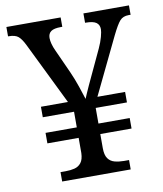

<svg xmlns="http://www.w3.org/2000/svg" viewBox="-81 -780 721 847"><g transform="rotate(-10 279.5 -357.0)"><path d="M129 0V-42H152Q174 -42 192 -46.5Q210 -51 221.5 -65.5Q233 -80 234 -109V-177H94V-224H234V-294H94V-341H215L79 -619Q65 -648 51 -660Q37 -672 8 -672H5V-714H248V-672H241Q211 -672 197.5 -662.5Q184 -653 184 -633Q184 -621 188 -606Q192 -591 200 -574L248 -468Q262 -437 275 -399Q288 -361 294 -341Q297 -348 303.5 -363.5Q310 -379 318.5 -397Q327 -415 333 -428L390 -550Q402 -576 408 -598.5Q414 -621 414 -632Q414 -652 400 -662Q386 -672 353 -672H350V-714H554V-672H545Q520 -672 506 -656.5Q492 -641 469 -594L347 -341H471V-294H331V-224H471V-177H331V-114Q331 -83 342 -67.5Q353 -52 372 -47Q391 -42 413 -42H436V0Z"/></g></svg>

Font: Noto Serif Myanmar
Style: Regular
Weight: 400
Designer: Ben Mitchell and the Monotype Design Team
Foundry: Monotype Imaging Inc.
Version: Version 2.106